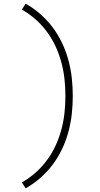

<svg xmlns="http://www.w3.org/2000/svg" viewBox="-20 -861 540 1042"><path d="M119 161 99 129Q139 106 173.5 75.5Q208 45 235.5 7.5Q263 -30 282 -71.5Q301 -113 313 -157.5Q325 -202 330 -248Q335 -294 335 -340Q335 -386 330 -432Q325 -478 313 -522.5Q301 -567 282 -608.5Q263 -650 235.5 -687.5Q208 -725 173.5 -755.5Q139 -786 99 -809L119 -841Q162 -817 199.5 -784Q237 -751 266.5 -711.5Q296 -672 317 -627.5Q338 -583 351 -535.5Q364 -488 369.5 -438.5Q375 -389 375 -340Q375 -291 369.5 -241.5Q364 -192 351 -144.5Q338 -97 317 -52.5Q296 -8 266.5 31.5Q237 71 199.5 104Q162 137 119 161Z"/></svg>

Font: Iosevka Extralight
Style: Regular
Weight: 200
Monospace: yes
Designer: Belleve Invis
Foundry: Belleve Invis
Version: Version 32.0.1; ttfautohint (v1.8.4)